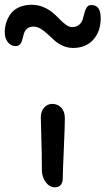

<svg xmlns="http://www.w3.org/2000/svg" viewBox="-81 -819 444 808"><path d="M-15.1 -625Q-35.2 -625 -48.1 -641.6Q-61 -658.2 -61 -683.1Q-61 -704.1 -54.9 -723.6Q-48.8 -743.2 -36.4 -760.5Q-23.9 -777.8 -1.2 -788.3Q21.5 -798.8 51.8 -798.8Q78.6 -798.8 101.8 -789.1Q125 -779.3 140.9 -765.6Q156.7 -752 169.9 -738.3Q183.1 -724.6 196.5 -714.8Q210 -705.1 222.2 -705.1Q240.7 -705.1 251.7 -714.6Q262.7 -724.1 267.1 -737.8Q271.5 -751.5 274.7 -765.1Q277.8 -778.8 284.4 -788.3Q291 -797.9 303.2 -797.9Q342.8 -797.9 342.8 -743.2Q342.8 -686.5 311.5 -651.9Q280.3 -617.2 226.1 -617.2Q203.6 -617.2 183.3 -626.5Q163.1 -635.7 148.2 -648.9Q133.3 -662.1 119.6 -675.3Q106 -688.5 90.6 -697.8Q75.2 -707 60.1 -707Q43 -707 33.2 -698.5Q23.4 -689.9 19.8 -678Q16.1 -666 13.4 -654.1Q10.7 -642.1 3.9 -633.5Q-2.9 -625 -15.1 -625ZM149.9 -30.8Q127.4 -30.8 111.3 -52.7Q95.2 -74.7 95.2 -104Q95.2 -172.9 93 -237.5Q90.8 -302.2 90.8 -326.2Q90.8 -350.1 104.5 -366Q118.2 -381.8 139.2 -381.8Q161.1 -381.8 176.3 -366.2Q191.4 -350.6 191.9 -323.2Q192.4 -298.8 187.7 -194.6Q183.1 -90.3 183.1 -67.9Q183.1 -50.8 174.6 -40.8Q166 -30.8 149.9 -30.8Z"/></svg>

Font: Shantell Sans Irregular Bouncy
Style: Regular
Weight: 400
Designer: Stephen Nixon, Anya Danilova, Shantell Martin
Foundry: Arrow Type
Version: Version 1.006;[9816181b4]